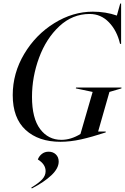

<svg xmlns="http://www.w3.org/2000/svg" viewBox="-20 -790 707 1086"><path d="M505 -724Q578 -724 641 -702L660 -770H665V-542H659Q642 -616 596.5 -663.5Q551 -711 487 -711Q390 -711 315.5 -641.5Q241 -572 201 -463.5Q161 -355 161 -242Q161 -121 207 -60Q253 1 327 1Q381 1 435 -32L504 -270L409 -290L410 -295H667V-290L599 -270L535 -46H578V-41Q499 -15 438 -1.5Q377 12 322 12Q198 12 125 -55Q52 -122 52 -252Q52 -376 117 -485Q182 -594 287 -659Q392 -724 505 -724ZM238 178Q238 139 194 112Q201 93 217 80.5Q233 68 255 68Q280 68 296 83.5Q312 99 312 124Q312 162 271 201Q230 240 160 276L157 271Q200 245 219 224Q238 203 238 178Z"/></svg>

Font: Nyght Serif Italic
Style: Regular
Weight: 400
Italic angle: -16°
Designer: Maksym Kobuzan
Version: Version 0.410